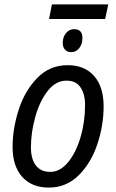

<svg xmlns="http://www.w3.org/2000/svg" viewBox="-20 -840 525 869"><path d="M37 -175Q37 -257 64.5 -343Q92 -429 148.5 -487Q205 -545 286 -545Q363 -545 406 -496Q449 -447 449 -359Q449 -272 420.5 -187Q392 -102 336 -46.5Q280 9 201 9Q124 9 80.5 -39.5Q37 -88 37 -175ZM365 -365Q365 -414 344.5 -444.5Q324 -475 281 -475Q232 -475 195.5 -428Q159 -381 139.5 -310.5Q120 -240 120 -173Q120 -120 142.5 -91Q165 -62 207 -62Q252 -62 288 -105.5Q324 -149 344.5 -219Q365 -289 365 -365ZM215 -820H470L456 -754H202ZM264 -646Q264 -672 278.5 -690Q293 -708 316 -708Q353 -708 353 -668Q353 -640 338.5 -622Q324 -604 303 -604Q285 -604 274.5 -615Q264 -626 264 -646Z"/></svg>

Font: Noto Sans UI Narrow
Style: Italic
Weight: 400
Width: 4
Italic angle: -12°
Designer: Monotype Design Team
Foundry: Monotype Imaging Inc.
Version: Version 1.001